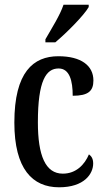

<svg xmlns="http://www.w3.org/2000/svg" viewBox="-20 -786 447 816"><path d="M173 -619V-606H215C265 -648 337 -721 357 -756V-766H250C235 -721 201 -668 173 -619ZM231 10C339 10 376 -48 376 -91C376 -111 369 -122 358 -130C340 -87 304 -48 247 -48C173 -48 141 -125 141 -266C141 -444 176 -495 229 -495C276 -495 289 -442 289 -379C355 -379 377 -399 377 -444C377 -507 325 -547 228 -547C122 -547 41 -480 41 -265C41 -68 118 10 231 10Z"/></svg>

Font: Noto Serif Georgian ExtraCondensed Medium
Style: Regular
Weight: 500
Width: 2
Designer: Monotype Design Team, Akaki Razmadze
Foundry: Google LLC
Version: Version 2.003